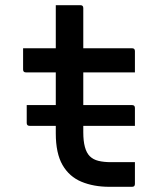

<svg xmlns="http://www.w3.org/2000/svg" viewBox="-20 -720 640 740"><path d="M83 -315H195V-441H80Q69 -441 69 -452V-534H195V-700H290Q301 -700 301 -689V-534H489Q500 -534 500 -523V-441H301V-315H489Q500 -315 500 -304V-235H301V-210Q301 -143 326 -118Q339 -105 359.5 -100Q380 -95 408 -95H500V-11Q500 0 489 0H402Q341 0 294 -19.5Q247 -39 221 -84Q195 -129 195 -206V-235H94Q83 -235 83 -246Z"/></svg>

Font: Recursive Mn Lnr St Med
Style: Regular
Weight: 500
Monospace: yes
Version: Version 1.079;hotconv 1.0.112;makeotfexe 2.5.65598; ttfautoh